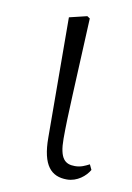

<svg xmlns="http://www.w3.org/2000/svg" viewBox="-67 -560 425 619"><g transform="rotate(10 145.5 -251.0)"><path d="M195 14C229 14 256 -9 268 -30L260 -47C246 -40 233 -33 213 -33C181 -33 162 -48 162 -114C162 -195 168 -281 178 -510L169 -516L111 -502L113 -109C113 -17 144 14 195 14Z"/></g></svg>

Font: Noto Serif CJK SC ExtraLight
Style: Regular
Weight: 200
Designer: Ryoko NISHIZUKA 西塚涼子 (kana & ideographs); Frank Grießhammer (Latin, Greek & Cyrillic); Wenlong ZHANG 张文龙 (bopomofo); San
Foundry: Adobe
Version: Version 2.001;hotconv 1.1.0;makeotfexe 2.6.0